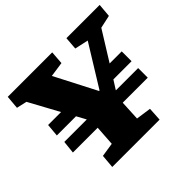

<svg xmlns="http://www.w3.org/2000/svg" viewBox="-165 -895 1090 1090"><g transform="rotate(-45 380.0 -350.5)"><path d="M160 0 167 -82 251 -95 259 -216H60L68 -293H248V-294L218 -349H64L71 -426H175L77 -606L15 -620L22 -701H379L373 -621L283 -608L412 -358H416L569 -606L487 -624L493 -701H760L753 -620L675 -603L565 -426H662V-347H516L483 -295V-293H661V-216H460L454 -95L545 -82L540 0Z"/></g></svg>

Font: Literata ExtraBold
Style: Italic
Weight: 800
Italic angle: -2°
Designer: Latin by Veronika Burian and Jose Scaglione. Greek by Irene Vlachou. Cyrillic by Vera Evstafieva
Foundry: TypeTogether
Version: Version 3.002